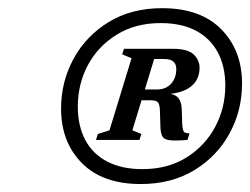

<svg xmlns="http://www.w3.org/2000/svg" viewBox="-20 -707 612 470"><path d="M444 -380.5 439 -364.5Q409.5 -362 395.2 -363.8Q381 -365.5 376.8 -374.5Q372.5 -383.5 372.5 -402.5L371.5 -435.5Q371 -450.5 367 -456Q363 -461.5 348.5 -461.5H297L306 -488H364.5Q386 -488 398.8 -502Q411.5 -516 411.5 -538Q411.5 -550 404.5 -556.2Q397.5 -562.5 382 -562.5H330L333 -587.5H403.5Q439.5 -587.5 454 -573.8Q468.5 -560 468.5 -541Q468.5 -512.5 447.8 -495.5Q427 -478.5 383.5 -476L382 -479Q405 -478.5 414.8 -469Q424.5 -459.5 425 -437L426 -404Q427 -388.5 430.2 -384.5Q433.5 -380.5 444 -380.5ZM365 -587.5 304 -388 326 -379 321.5 -364.5H215L219.5 -379L248 -388L302 -564.5L279 -574L283.5 -587.5ZM328.5 -293Q390.5 -293 436 -321.2Q481.5 -349.5 506.5 -396Q531.5 -442.5 531.5 -497.5Q531.5 -544.5 513.2 -578.8Q495 -613 459.8 -631.8Q424.5 -650.5 373 -650.5Q311.5 -650.5 265.8 -622.2Q220 -594 195.2 -547.8Q170.5 -501.5 170.5 -446Q170.5 -399 188.5 -364.8Q206.5 -330.5 242 -311.8Q277.5 -293 328.5 -293ZM377 -687Q470.5 -687 521.5 -635.5Q572.5 -584 572.5 -502.5Q572.5 -436.5 542 -380.5Q511.5 -324.5 455.8 -290.5Q400 -256.5 324.5 -256.5Q231 -256.5 180.2 -308Q129.5 -359.5 129.5 -441Q129.5 -507 160 -563Q190.5 -619 246 -653Q301.5 -687 377 -687Z"/></svg>

Font: Newsreader 24pt SemiBold
Style: Italic
Weight: 600
Italic angle: -17°
Designer: Hugues Gentile
Foundry: Production Type
Version: Version 1.003